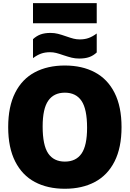

<svg xmlns="http://www.w3.org/2000/svg" viewBox="-20 -1154 800 1184"><path d="M30.5 -370Q30.5 -497 73.5 -582Q116.5 -667 195 -708.5Q273.5 -750 380 -750Q486.5 -750 565 -708.2Q643.5 -666.5 686.5 -581.5Q729.5 -496.5 729.5 -370Q729.5 -243.5 686.5 -158.5Q643.5 -73.5 565 -31.8Q486.5 10 380 10Q273.5 10 195.2 -31.5Q117 -73 73.8 -158Q30.5 -243 30.5 -370ZM517 -366Q517 -481 482.8 -531.8Q448.5 -582.5 380 -582.5Q312 -582.5 277.5 -533Q243 -483.5 243 -374Q243 -258.5 277.2 -208Q311.5 -157.5 380 -157.5Q448.5 -157.5 482.8 -207Q517 -256.5 517 -366ZM371 -813.5Q344 -823 326 -827.5Q308 -832 288.5 -832Q257 -832 233 -823.2Q209 -814.5 183.5 -795.5V-912.5Q205 -932.5 230.5 -941.8Q256 -951 291.5 -951Q316 -951 337.5 -945.5Q359 -940 389 -929.5Q416 -920 434 -915.5Q452 -911 471.5 -911Q503 -911 527 -919.8Q551 -928.5 576.5 -947.5V-830.5Q555 -810.5 529.8 -801.8Q504.5 -793 468.5 -793Q444 -793 422.5 -798.2Q401 -803.5 371 -813.5ZM183.5 -1010.5V-1134.5H576.5V-1010.5Z"/></svg>

Font: Encode Sans SemiCondensed Black
Style: Regular
Weight: 900
Width: 4
Designer: Multiple Designers
Foundry: Impallari Type
Version: Version 2.000